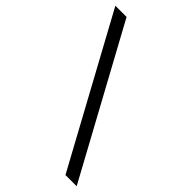

<svg xmlns="http://www.w3.org/2000/svg" viewBox="-226 -762 946 946"><g transform="rotate(45 247.0 -289.0)"><path d="M416 92.8 0 -670.9H78.1L494.1 92.8Z"/></g></svg>

Font: Charis SIL Eur
Style: Bold
Weight: 700
Foundry: SIL International
Version: Version 5.000